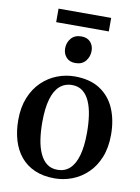

<svg xmlns="http://www.w3.org/2000/svg" viewBox="-98 -965 762 1042"><g transform="rotate(10 283.0 -444.5)"><path d="M28 -267.5Q28 -337.5 49.8 -391Q71.5 -444.5 108.8 -480.5Q146 -516.5 193 -534.8Q240 -553 290 -553Q374 -553 429 -517.2Q484 -481.5 511 -418.8Q538 -356 538 -275Q538 -204 516.2 -150.2Q494.5 -96.5 457.2 -60.8Q420 -25 373.2 -7Q326.5 11 276 11Q213.5 11 166.8 -9.5Q120 -30 89.2 -67.2Q58.5 -104.5 43.2 -155.5Q28 -206.5 28 -267.5ZM284 -37.5Q324 -37.5 351.5 -62.5Q379 -87.5 393.2 -137.8Q407.5 -188 407.5 -264Q407.5 -315.5 401 -359.2Q394.5 -403 380 -435.5Q365.5 -468 341.8 -486.2Q318 -504.5 284 -504.5Q243.5 -504.5 215.5 -479.8Q187.5 -455 173 -404.8Q158.5 -354.5 158.5 -277.5Q158.5 -226 165.2 -182.2Q172 -138.5 187 -106Q202 -73.5 225.8 -55.5Q249.5 -37.5 284 -37.5ZM278.5 -625Q246.5 -625 228.8 -645Q211 -665 211 -694Q211 -726 230.8 -749.5Q250.5 -773 287 -773H288Q320 -773 337.5 -753.5Q355 -734 355 -705Q355 -673 335.5 -649Q316 -625 279.5 -625ZM428.5 -900V-825.5H138.5V-900Z"/></g></svg>

Font: Merriweather 60pt SemiBold
Style: Regular
Weight: 600
Version: Version 2.100